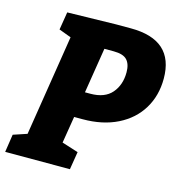

<svg xmlns="http://www.w3.org/2000/svg" viewBox="-111 -800 836 894"><g transform="rotate(15 306.5 -353.5)"><path d="M262 -240 241 -111 320 -86 306 0H-6L7 -86L73 -108L150 -594L91 -616L105 -702L339 -707H410Q619 -707 619 -520Q619 -438 580.5 -374.5Q542 -311 470.5 -275.5Q399 -240 303 -240ZM316 -583 281 -364H307Q376 -364 410 -403.5Q444 -443 444 -504Q444 -543 425.5 -563Q407 -583 361 -583Z"/></g></svg>

Font: Bitter Pro ExtraBold
Style: Italic
Weight: 800
Italic angle: -9°
Designer: Sol Matas, and Bitter project Authors
Foundry: Sol Matas
Version: Version 1.010